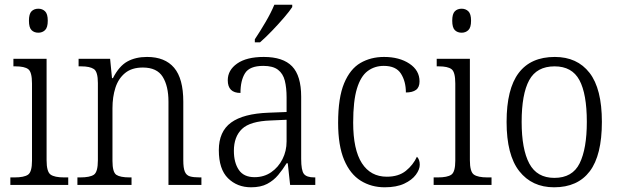

<svg xmlns="http://www.w3.org/2000/svg" viewBox="-20 -786 2632 816"><path d="M143 -647Q125 -647 114 -658Q103 -669 103 -698Q103 -727 114 -738Q125 -749 143 -749Q160 -749 171.5 -738Q183 -727 183 -698Q183 -669 171.5 -658Q160 -647 143 -647ZM24 0V-32H42Q82 -32 99 -43.5Q116 -55 116 -103V-431Q116 -480 100 -492Q84 -504 46 -504H37V-536H178V-105Q178 -56 195 -44Q212 -32 252 -32H270V0Z M309 0V-32H321Q362 -32 379 -43.5Q396 -55 396 -105V-433Q396 -481 379 -492.5Q362 -504 325 -504H314V-536H448L456 -454H460Q486 -505 521 -524.5Q556 -544 605 -544Q681 -544 720 -498Q759 -452 759 -354V-105Q759 -72 765.5 -56.5Q772 -41 787 -36.5Q802 -32 829 -32H836V0H696V-354Q696 -420 671.5 -459.5Q647 -499 587 -499Q540 -499 511.5 -475.5Q483 -452 470.5 -413Q458 -374 458 -326V-102Q458 -54 474.5 -43Q491 -32 531 -32H539V0Z M1047 10Q988 10 949 -28.5Q910 -67 910 -148Q910 -227 962 -265Q1014 -303 1121 -307L1198 -310V-372Q1198 -413 1190.5 -443Q1183 -473 1161.5 -489.5Q1140 -506 1099 -506Q1041 -506 1021.5 -475Q1002 -444 1002 -391Q948 -391 948 -445Q948 -488 988 -516Q1028 -544 1101 -544Q1183 -544 1221.5 -504Q1260 -464 1260 -375V-111Q1260 -62 1271.5 -47Q1283 -32 1316 -32H1320V0H1213L1203 -92H1198Q1182 -66 1162.5 -42.5Q1143 -19 1115.5 -4.5Q1088 10 1047 10ZM1062 -33Q1102 -33 1132.5 -54Q1163 -75 1180.5 -109.5Q1198 -144 1198 -185V-277L1131 -274Q1043 -271 1008.5 -238Q974 -205 974 -145Q974 -95 995 -64Q1016 -33 1062 -33ZM1063 -619Q1085 -652 1108.5 -692Q1132 -732 1146 -766H1222V-756Q1211 -739 1187 -711Q1163 -683 1135.5 -654.5Q1108 -626 1085 -606H1063Z M1615 10Q1558 10 1513 -18Q1468 -46 1442.5 -106.5Q1417 -167 1417 -264Q1417 -371 1442.5 -432Q1468 -493 1512 -518.5Q1556 -544 1612 -544Q1677 -544 1720 -515.5Q1763 -487 1763 -440Q1763 -415 1748 -404Q1733 -393 1705 -393Q1705 -440 1684 -473Q1663 -506 1611 -506Q1572 -506 1542.5 -484Q1513 -462 1497 -409.5Q1481 -357 1481 -265Q1481 -150 1518 -92.5Q1555 -35 1624 -35Q1674 -35 1705 -60Q1736 -85 1752 -120Q1764 -108 1764 -86Q1764 -66 1747.5 -43.5Q1731 -21 1698 -5.5Q1665 10 1615 10Z M1942 -647Q1924 -647 1913 -658Q1902 -669 1902 -698Q1902 -727 1913 -738Q1924 -749 1942 -749Q1959 -749 1970.5 -738Q1982 -727 1982 -698Q1982 -669 1970.5 -658Q1959 -647 1942 -647ZM1823 0V-32H1841Q1881 -32 1898 -43.5Q1915 -55 1915 -103V-431Q1915 -480 1899 -492Q1883 -504 1845 -504H1836V-536H1977V-105Q1977 -56 1994 -44Q2011 -32 2051 -32H2069V0Z M2335 10Q2241 10 2187 -58.5Q2133 -127 2133 -268Q2133 -408 2184.5 -476Q2236 -544 2338 -544Q2433 -544 2485.5 -476.5Q2538 -409 2538 -268Q2538 -126 2486.5 -58Q2435 10 2335 10ZM2336 -30Q2413 -30 2443.5 -92Q2474 -154 2474 -268Q2474 -387 2442.5 -445.5Q2411 -504 2337 -504Q2261 -504 2229 -445Q2197 -386 2197 -268Q2197 -152 2229.5 -91Q2262 -30 2336 -30Z"/></svg>

Font: Noto Serif Tamil SemiCondensed Light
Style: Regular
Weight: 300
Width: 4
Designer: Indian Type Foundry, Tom Grace, and the Monotype Design Team
Foundry: Monotype Imaging Inc.
Version: Version 2.004; ttfautohint (v1.8.4.7-5d5b)